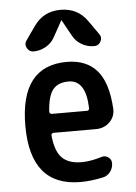

<svg xmlns="http://www.w3.org/2000/svg" viewBox="-54 -807 609 858"><g transform="rotate(-5 250.0 -378.0)"><path d="M257.8 -442.4Q210.9 -442.4 188 -414.6Q165 -386.7 160.2 -317.4Q160.2 -305.7 170.9 -304.7H328.1Q338.9 -304.7 338.9 -316.4Q335 -442.4 257.8 -442.4ZM272.5 9.8Q48.8 9.8 48.3 -260.3Q47.9 -530.3 257.8 -530.3Q344.7 -530.3 392.1 -476.1Q439.5 -421.9 446.3 -304.7Q448.2 -268.6 423.3 -244.1Q398.4 -219.7 361.3 -219.7H170.9Q166 -219.7 163.1 -215.8Q160.2 -211.9 161.1 -208Q168 -136.7 197.8 -107.4Q227.5 -78.1 285.2 -78.1Q325.2 -78.1 376 -93.8Q391.6 -98.6 405.8 -88.9Q419.9 -79.1 419.9 -61.5Q419.9 -40 406.7 -22.9Q393.6 -5.9 374 -2Q320.3 9.8 272.5 9.8ZM369.1 -704.1 413.1 -641.6Q424.8 -626 415.5 -607.9Q406.2 -589.8 385.7 -589.8Q355.5 -589.8 329.6 -605Q303.7 -620.1 290 -646.5L251 -716.8Q251 -717.8 250 -717.8Q249 -717.8 249 -716.8L210 -646.5Q196.3 -620.1 169.9 -605Q143.6 -589.8 114.3 -589.8Q94.7 -589.8 85 -607.9Q75.2 -626 86.9 -641.6L130.9 -704.1Q173.8 -764.6 250 -764.6Q326.2 -764.6 369.1 -704.1Z"/></g></svg>

Font: Rounded-X Mgen+ 2m medium
Style: Regular
Weight: 500
Designer: [Source Han Sans]
Ryoko NISHIZUKA  (kana & ideographs); Paul D. Hunt (Latin, Greek & Cyrillic); Wenlong ZHANG  (bopomofo
Version: Version 1.059.20150602